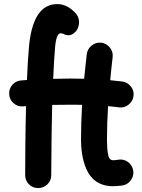

<svg xmlns="http://www.w3.org/2000/svg" viewBox="-20 -871 707 957"><path d="M330.1 -479.5C302.7 -479.5 274.4 -479 245.1 -478C247.6 -536.1 250.5 -589.8 254.4 -633.3C258.3 -681.2 267.6 -705.1 282.7 -705.1C289.1 -705.1 296.9 -702.6 305.2 -697.3C324.2 -692.9 339.8 -693.8 359.9 -716.8C368.2 -727.1 373 -740.7 374 -757.8C374.5 -774.9 369.6 -790 359.4 -802.2C337.4 -827.1 307.1 -850.6 265.6 -850.6C211.4 -850.6 177.7 -818.8 157.2 -775.9C136.7 -732.4 128.4 -681.6 125 -644.5C120.6 -595.2 116.7 -536.1 114.3 -472.2C105 -471.7 95.2 -470.7 85.9 -470.2C67.9 -468.8 53.2 -461.4 41.5 -448.2C29.8 -434.6 24.4 -418.9 25.9 -400.9C26.9 -382.8 34.2 -368.2 47.9 -356.4C61 -344.7 76.7 -339.4 94.7 -340.8C100.1 -341.3 105 -341.3 109.9 -341.8C108.4 -279.3 106.9 -217.8 106.4 -157.7C106 -97.2 105.5 -43.9 105.5 2C105.5 20 111.8 35.2 124.5 47.9C136.7 60.1 151.9 66.4 169.9 66.4C188 66.4 203.1 60.1 216.3 47.9C229 35.2 235.4 20 235.4 2C235.4 -44.4 235.8 -98.1 236.8 -160.2C237.3 -222.2 238.8 -284.7 240.2 -348.1C270 -348.6 300.3 -349.1 330.1 -349.1C350.6 -349.1 370.1 -349.1 389.2 -348.6C385.7 -290.5 383.8 -232.4 383.8 -173.3C383.8 -134.3 388.7 -78.1 410.2 -28.8C431.6 20.5 472.7 57.1 543.5 57.1C558.6 57.1 574.2 55.7 591.8 53.2C608.9 49.8 623 41 633.3 25.9C643.6 10.7 647 -5.9 643.6 -22.9C640.1 -40 631.3 -54.2 616.7 -64.5C601.6 -74.7 585.4 -78.1 568.4 -74.7C558.1 -73.2 549.8 -72.3 543.5 -72.3C529.8 -72.3 521.5 -82.5 518.1 -103.5C514.6 -124.5 513.2 -147.5 513.2 -173.3C513.2 -230 515.1 -285.6 518.6 -341.8C537.6 -340.3 555.7 -338.4 572.8 -335.9C590.3 -333.5 606.4 -337.9 620.6 -349.1C634.8 -360.4 643.1 -374.5 645.5 -392.1C647.9 -409.7 643.6 -425.8 632.3 -439.9C621.1 -454.1 606.9 -462.4 589.4 -464.8C569.8 -467.3 549.8 -469.2 529.3 -471.2C532.7 -509.8 537.1 -547.9 541.5 -586.4C543.5 -604 539.1 -619.6 527.8 -633.8C516.6 -647.9 502.4 -655.8 484.9 -658.2C467.3 -660.2 451.7 -655.8 437.5 -644.5C423.3 -633.3 415 -619.1 412.6 -601.6C408.2 -560.5 403.3 -519.5 399.4 -478.5C376.5 -479 353.5 -479.5 330.1 -479.5Z"/></svg>

Font: Mikhak
Style: Bold
Weight: 700
Designer: Amin Abedi
Version: Version 3.2